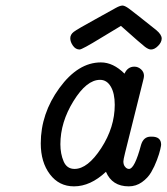

<svg xmlns="http://www.w3.org/2000/svg" viewBox="-20 -658 595 683"><path d="M125 -147.9Q125 -253.9 191.4 -345Q257.8 -436 338.9 -436Q382.8 -436 422.9 -396Q434.1 -420.9 458 -420.9Q471.2 -420.9 481.7 -411.4Q492.2 -401.9 492.2 -388.2Q492.2 -382.3 488.8 -370.1L424.8 -113.8Q418.9 -89.8 418.9 -84Q418.9 -72.8 423.6 -66.4Q428.2 -60.1 432.1 -58.6Q436 -57.1 439 -57.1Q459 -57.1 481.9 -143.1Q490.7 -171.9 516.1 -171.9H520Q553.2 -171.9 553.2 -143.1Q553.2 -140.1 550 -126Q546.9 -111.8 538.3 -88.9Q529.8 -65.9 517.8 -45.4Q505.9 -24.9 484.9 -10Q463.9 4.9 438 4.9Q378.9 4.9 356.9 -46.9Q301.8 4.9 243.2 4.9Q189.9 4.9 157.5 -38.1Q125 -81.1 125 -147.9ZM194.8 -145Q194.8 -110.8 206.3 -84Q217.8 -57.1 245.1 -57.1Q292 -57.1 340.1 -131.1Q388.2 -205.1 388.2 -285.2Q388.2 -326.2 374 -350.1Q359.9 -374 335.9 -374Q288.1 -374 241.5 -298.6Q194.8 -223.1 194.8 -145ZM319.8 -589.8Q362.8 -613.8 392.1 -629.9Q406.2 -637.7 415 -638.2H416Q423.8 -638.2 439 -627.2Q454.1 -616.2 536.1 -550.8Q555.2 -534.7 555.2 -521Q555.2 -507.8 542.5 -494.9Q529.8 -481.9 517.1 -481.9Q508.3 -481.9 495.6 -491.5Q482.9 -501 410.2 -565.9Q380.4 -547.9 338.9 -522.9Q272 -481.9 263.2 -481.9Q249 -481.9 239.5 -495.4Q230 -508.8 230 -522Q230 -535.2 242.4 -544.7Q254.9 -554.2 319.8 -589.8Z"/></svg>

Font: CMU Typewriter Text
Style: Italic
Weight: 500
Italic angle: -14.04°
Version: Version 0.7.0